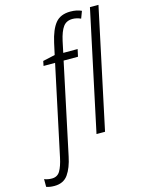

<svg xmlns="http://www.w3.org/2000/svg" viewBox="-265 -850 886 1174"><g transform="rotate(-15 177.5 -262.5)"><path d="M-70 240Q-12 240 17 198.5Q46 157 60 88L182 -486H273L283 -532H192L207 -603Q220 -662 240.5 -690Q261 -718 300 -718Q325 -718 352 -706L369 -751Q339 -765 299 -765Q236 -765 204 -726Q172 -687 154 -606L138 -533L61 -516L55 -486H128L7 82Q-4 134 -21 163Q-38 192 -73 192Q-100 192 -121 183V232Q-100 240 -70 240ZM260 0 422 -760H476L314 0Z"/></g></svg>

Font: Noto Sans Display SemiCondensed Light
Style: Italic
Weight: 300
Width: 4
Italic angle: -12°
Designer: Monotype Design Team
Foundry: Monotype Imaging Inc.
Version: Version 1.900